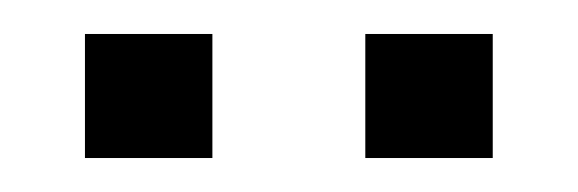

<svg xmlns="http://www.w3.org/2000/svg" viewBox="-20 -708 340 113"><path d="M30 -688H105V-615H30ZM195 -688H270V-615H195Z"/></svg>

Font: Leon Sans
Style: Light
Weight: 300
Designer: Jongmin Kim
Version: Version 1.2